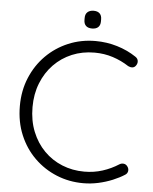

<svg xmlns="http://www.w3.org/2000/svg" viewBox="-58 -908 770 967"><g transform="rotate(5 326.5 -425.0)"><path d="M604.8 -648Q617.2 -640.2 619.1 -627.6Q621 -615 612.5 -603.2Q605.5 -593.5 594.8 -592.6Q584 -591.8 573.5 -597.2Q536 -621.8 492.2 -636Q448.5 -650.2 399.2 -650.2Q337.8 -650.2 285.5 -628.4Q233.2 -606.5 194.2 -566.4Q155.2 -526.2 133.4 -471.2Q111.5 -416.2 111.5 -350Q111.5 -281.5 133.9 -226Q156.2 -170.5 195.5 -130.8Q234.8 -91 286.9 -69.8Q339 -48.5 399.2 -48.5Q448 -48.5 491.5 -62.5Q535 -76.5 572.8 -100.8Q583.2 -107 594.4 -105.5Q605.5 -104 612.8 -94.2Q621.5 -82.8 619.4 -70.1Q617.2 -57.5 605.8 -50.8Q581.2 -34.8 547 -20.6Q512.8 -6.5 475 1.8Q437.2 10 399.2 10Q327.2 10 263.9 -16Q200.5 -42 151.9 -89.6Q103.2 -137.2 75.4 -203.2Q47.5 -269.2 47.5 -350Q47.5 -427.8 74.8 -493.1Q102 -558.5 150.1 -606.8Q198.2 -655 262 -681.9Q325.8 -708.8 399.2 -708.8Q456 -708.8 508.9 -692.8Q561.8 -676.8 604.8 -648ZM375.5 -770Q355.2 -770 344.6 -780.2Q334 -790.5 334 -809.5V-820.2Q334 -839.5 345.4 -849.6Q356.8 -859.8 376.5 -859.8Q396 -859.8 406.6 -849.6Q417.2 -839.5 417.2 -820.2V-809.5Q417.2 -790.2 406.4 -780.1Q395.5 -770 375.5 -770Z"/></g></svg>

Font: Quicksand Variable Light
Style: Regular
Weight: 300
Designer: Andrew Paglinawan
Foundry: Andrew Paglinawan
Version: Version 3.004